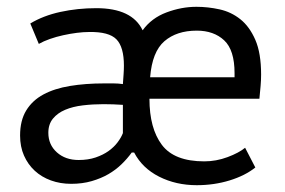

<svg xmlns="http://www.w3.org/2000/svg" viewBox="-20 -532 836 564"><path d="M211 -62Q239 -62 261 -69.5Q283 -77 299 -88.5Q315 -100 325.5 -114Q336 -128 341 -141V-224Q327 -225 312.5 -225.5Q298 -226 284 -226Q253 -226 223.5 -222.5Q194 -219 171.5 -209.5Q149 -200 135.5 -183.5Q122 -167 122 -142Q122 -107 147 -84.5Q172 -62 211 -62ZM367 -84Q354 -66 337 -49.5Q320 -33 298.5 -20.5Q277 -8 249.5 0Q222 8 189 8Q157 8 129.5 -2Q102 -12 82 -30.5Q62 -49 50.5 -75Q39 -101 39 -134Q39 -178 57 -207.5Q75 -237 107.5 -254.5Q140 -272 185.5 -279.5Q231 -287 286 -287Q300 -287 313.5 -287Q327 -287 341 -285Q342 -300 343 -313.5Q344 -327 344 -339Q344 -394 322 -416.5Q300 -439 242 -438Q225 -438 205.5 -435.5Q186 -433 165.5 -428.5Q145 -424 126.5 -417.5Q108 -411 94 -403L69 -463Q107 -486 157.5 -497Q208 -508 263 -508Q368 -508 399 -443Q425 -479 469 -495.5Q513 -512 557 -512Q591 -512 625 -504.5Q659 -497 686 -475.5Q713 -454 730 -415Q747 -376 747 -313Q747 -297 745.5 -279.5Q744 -262 742 -242H419Q419 -155 455.5 -106.5Q492 -58 580 -58Q615 -58 648.5 -70.5Q682 -83 700 -98L730 -40Q700 -16 654.5 -2Q609 12 558 12Q497 12 447.5 -13Q398 -38 374 -84ZM558 -442Q499 -442 463 -411Q427 -380 421 -305H669V-317Q669 -385 638.5 -413.5Q608 -442 558 -442Z"/></svg>

Font: PT Sans
Style: Regular
Weight: 400
Version: Version 2.003W OFL; ttfautohint (v1.6)